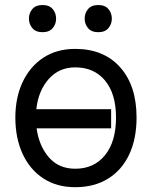

<svg xmlns="http://www.w3.org/2000/svg" viewBox="-20 -752 665 783"><path d="M286.9 11.4Q210.9 11.4 156.2 -24.7Q101.6 -60.7 72.1 -124.8Q42.6 -188.9 42.6 -272.7Q42.6 -353.7 72.1 -416.9Q101.6 -480.1 156.2 -516.3Q210.9 -552.6 286.9 -552.6Q403.1 -552.6 470 -477.6Q536.9 -402.7 536.9 -272.7Q536.9 -185.4 506.7 -121.6Q476.6 -57.9 420.5 -23.3Q364.3 11.4 286.9 11.4ZM286.9 -63.9Q363.6 -63.9 408.4 -119.3Q453.1 -174.7 453.1 -272.7Q453.1 -369.7 408.4 -423.5Q363.6 -477.3 286.9 -477.3Q220.9 -477.3 178.6 -429.7Q136.4 -382.1 128.2 -306.8H433.2V-228.7H129.3Q138.8 -157.7 179 -110.8Q219.1 -63.9 286.9 -63.9ZM98 -676.1Q98 -698.5 111.9 -715Q125.7 -731.5 153.4 -731.5Q181.1 -731.5 195 -715Q208.8 -698.5 208.8 -676.1Q208.8 -653.8 195 -637.3Q181.1 -620.7 153.4 -620.7Q125.7 -620.7 111.9 -637.3Q98 -653.8 98 -676.1ZM325.3 -676.1Q325.3 -698.5 339.1 -715Q353 -731.5 380.7 -731.5Q408.4 -731.5 422.2 -715Q436.1 -698.5 436.1 -676.1Q436.1 -653.8 422.2 -637.3Q408.4 -620.7 380.7 -620.7Q353 -620.7 339.1 -637.3Q325.3 -653.8 325.3 -676.1Z"/></svg>

Font: Inter UI
Style: Regular
Weight: 400
Designer: Rasmus Andersson
Foundry: rsms
Version: Version 2.2